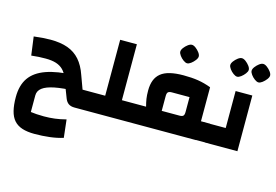

<svg xmlns="http://www.w3.org/2000/svg" viewBox="-124 -1007 2247 1565"><g transform="rotate(15 999.0 -225.0)"><path d="M526 0Q494 0 474.5 -13.5Q455 -27 444 -56L384 -212Q369 -253 344.5 -277.5Q320 -302 284 -313.5Q248 -325 195 -325Q167 -325 137 -323.5Q107 -322 75 -318L54 -474Q98 -479 132 -481.5Q166 -484 194 -484Q280 -484 340.5 -462Q401 -440 442.5 -393Q484 -346 510 -270L551 -158H610V0ZM265 292Q204 292 161 278Q118 264 91.5 234Q65 204 53 155.5Q41 107 41 41Q41 -59 85 -122Q129 -185 220.5 -217.5Q312 -250 453 -255L494 -132Q392 -129 324.5 -115.5Q257 -102 224 -77Q191 -52 191 -13V127Q213 130 240.5 132Q268 134 302 134Q350 134 394 128.5Q438 123 488 110L505 261Q455 277 393 284.5Q331 292 265 292ZM610 0V-158Q620 -158 625 -136.5Q630 -115 630 -79Q630 -42 625 -21Q620 0 610 0Z M883 0V-158H960V0ZM610 0V-158H742V-630H883V0ZM610 0Q600 0 595 -21Q590 -42 590 -79Q590 -115 595 -136.5Q600 -158 610 -158ZM960 0V-158Q970 -158 975 -136.5Q980 -115 980 -79Q980 -42 975 -21Q970 0 960 0Z M1550 -1V-159H1627V-1ZM960 0V-158H1087Q1078 -192 1073.5 -220.5Q1069 -249 1069 -290Q1069 -340 1083 -376.5Q1097 -413 1126.5 -437Q1156 -461 1203.5 -472.5Q1251 -484 1317 -484Q1387 -484 1440.5 -475.5Q1494 -467 1550 -446V0ZM1219 -158H1369Q1392 -158 1400.5 -167Q1409 -176 1409 -199V-325H1260Q1237 -325 1228 -316Q1219 -307 1219 -283ZM960 0Q950 0 945 -21Q940 -42 940 -79Q940 -115 945 -136.5Q950 -158 960 -158ZM1627 0V-158Q1637 -158 1642 -136.5Q1647 -115 1647 -79Q1647 -42 1642 -21Q1637 0 1627 0ZM1318 -586Q1304 -586 1285.5 -599.5Q1267 -613 1253.5 -631.5Q1240 -650 1240 -664Q1240 -679 1253.5 -697Q1267 -715 1285 -728.5Q1303 -742 1318 -742Q1333 -742 1351 -728.5Q1369 -715 1382.5 -697Q1396 -679 1396 -664Q1396 -650 1382 -631.5Q1368 -613 1350 -599.5Q1332 -586 1318 -586Z M1627 0V-158H1832L1759 -86V-470H1900V0ZM1627 0Q1617 0 1612 -21Q1607 -42 1607 -79Q1607 -115 1612 -136.5Q1617 -158 1627 -158ZM1740 -586Q1726 -586 1707.5 -599.5Q1689 -613 1675.5 -631.5Q1662 -650 1662 -664Q1662 -679 1675.5 -697Q1689 -715 1707 -728.5Q1725 -742 1740 -742Q1755 -742 1773 -728.5Q1791 -715 1804.5 -697Q1818 -679 1818 -664Q1818 -650 1804 -631.5Q1790 -613 1772 -599.5Q1754 -586 1740 -586ZM1920 -586Q1906 -586 1887.5 -599.5Q1869 -613 1855.5 -631.5Q1842 -650 1842 -664Q1842 -679 1855.5 -697Q1869 -715 1887 -728.5Q1905 -742 1920 -742Q1935 -742 1953 -728.5Q1971 -715 1984.5 -697Q1998 -679 1998 -664Q1998 -650 1984 -631.5Q1970 -613 1952 -599.5Q1934 -586 1920 -586Z"/></g></svg>

Font: Changa ExtraLight
Style: Bold
Weight: 700
Version: Version 3.002; ttfautohint (v1.8.2)